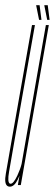

<svg xmlns="http://www.w3.org/2000/svg" viewBox="-42 -694 206 720"><path d="M25 0 31 -35Q28 -28 24.5 -20.5Q11.5 6 -5 6Q-10.5 6 -14 3.5Q-27 -5 -20 -43.5Q-11.5 -92.5 4.5 -184L78 -600H89L14.5 -179Q-0.5 -94.5 -8 -50Q-15 -10.5 -5 -5.5Q-3.5 -5 -2 -5Q8.5 -5 23 -35.5Q34.5 -60.5 39 -79.5L130 -600H141L36 0ZM135 -619.5 124 -674.5H137L144 -619.5ZM104.5 -619.5 93.5 -674.5H106.5L113.5 -619.5Z"/></svg>

Font: Anybody UltraCondensed Thin
Style: Italic
Weight: 100
Width: 1
Italic angle: -10°
Designer: Tyler Finck
Foundry: Etcetera Type Company
Version: Version 1.010; ttfautohint (v1.8.3) -l 8 -r 50 -G 200 -x 14 